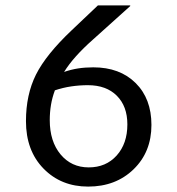

<svg xmlns="http://www.w3.org/2000/svg" viewBox="-20 -675 654 710"><path d="M325 -426Q423 -426 481.5 -368Q540 -310 540 -213Q540 -113 474 -49Q408 15 306 15Q206 15 141 -51.5Q76 -118 76 -227Q76 -325 113 -399Q150 -473 245 -563L342 -655H461L462 -653L323 -528Q288 -497 261.5 -467.5Q235 -438 217 -409Q243 -418 269 -422Q295 -426 325 -426ZM183 -341Q173 -314 168.5 -287Q164 -260 164 -231Q164 -152 204 -104Q244 -56 308 -56Q372 -56 411.5 -100Q451 -144 451 -215Q451 -282 412 -321Q373 -360 305 -360Q274 -360 243.5 -355.5Q213 -351 183 -341Z"/></svg>

Font: Intel One Mono
Style: Regular
Weight: 400
Monospace: yes
Designer: Fred Shallcrass
Foundry: Frere-Jones Type LLC
Version: Version 1.400;hotconv 1.1.0;makeotfexe 2.6.0;FJTRelease1.4